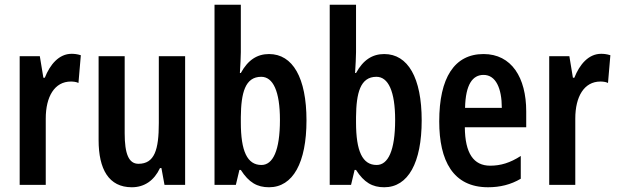

<svg xmlns="http://www.w3.org/2000/svg" viewBox="-20 -780 2609 810"><path d="M282 -553C229 -553 191 -508 169 -452H163L148 -543H63V0H173V-280C173 -372 210 -436 279 -436C287 -436 302 -435 311 -430L321 -547C305 -552 293 -553 282 -553Z M761 -543H650V-261C650 -148 632 -89 564 -89C523 -89 506 -131 506 -218V-543H396V-189C396 -66 439 10 536 10C589 10 630 -18 655 -71H661L674 0H761Z M996 -560V-760H885V0H975L990 -63H996C1030 -10 1065 10 1115 10C1216 10 1273 -94 1273 -272C1273 -452 1215 -552 1115 -552C1065 -552 1026 -527 996 -472H992C994 -506 996 -539 996 -560ZM1082 -456C1132 -456 1161 -395 1161 -274C1161 -144 1131 -84 1083 -84C1023 -84 996 -142 996 -264V-286C997 -388 1014 -456 1082 -456Z M1482 -560V-760H1371V0H1461L1476 -63H1482C1516 -10 1551 10 1601 10C1702 10 1759 -94 1759 -272C1759 -452 1701 -552 1601 -552C1551 -552 1512 -527 1482 -472H1478C1480 -506 1482 -539 1482 -560ZM1568 -456C1618 -456 1647 -395 1647 -274C1647 -144 1617 -84 1569 -84C1509 -84 1482 -142 1482 -264V-286C1483 -388 1500 -456 1568 -456Z M2020 -552C1897 -552 1833 -452 1833 -268C1833 -102 1891 10 2039 10C2089 10 2135 -1 2177 -26V-122C2132 -93 2092 -81 2048 -81C1978 -81 1942 -133 1941 -243H2200V-310C2200 -453 2138 -552 2020 -552ZM2020 -464C2072 -464 2097 -407 2097 -325H1942C1944 -424 1974 -464 2020 -464Z M2516 -553C2463 -553 2425 -508 2403 -452H2397L2382 -543H2297V0H2407V-280C2407 -372 2444 -436 2513 -436C2521 -436 2536 -435 2545 -430L2555 -547C2539 -552 2527 -553 2516 -553Z"/></svg>

Font: Noto Sans Sinhala UI ExtraCondensed SemiBold
Style: Regular
Weight: 600
Width: 2
Designer: Jelle Bosma - Monotype Design Team
Foundry: Monotype Imaging Inc.
Version: Version 2.006